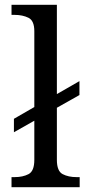

<svg xmlns="http://www.w3.org/2000/svg" viewBox="-20 -780 364 800"><path d="M28 0V-42H41Q75 -42 99 -54.5Q123 -67 123 -114V-277L38 -229V-285L123 -334V-650Q123 -694 98.5 -706Q74 -718 41 -718H28V-760H217V-388L311 -442V-384L217 -331V-114Q217 -67 241 -54.5Q265 -42 299 -42H312V0Z"/></svg>

Font: Noto Serif Dives Akuru
Style: Regular
Weight: 400
Designer: Fernando Caro
Foundry: Fernando Caro
Version: Version 2.000; ttfautohint (v1.8.4.7-5d5b)